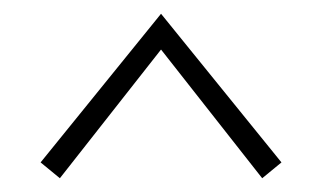

<svg xmlns="http://www.w3.org/2000/svg" viewBox="-20 -684 468 279"><path d="M67 -425 39 -448 214 -664 389 -448 361 -425 214 -612Z"/></svg>

Font: EauTestText Light
Style: Regular
Weight: 300
Designer: Christian Thalmann (Catharsis Fonts)
Version: Version 0.001;PS 000.001;hotconv 1.0.88;makeotf.lib2.5.64775